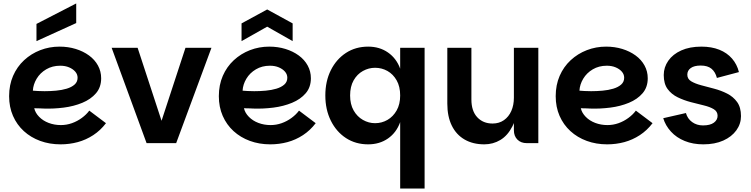

<svg xmlns="http://www.w3.org/2000/svg" viewBox="-20 -832 4368 1116"><path d="M332 7Q268 7 213.5 -13Q159 -33 118.5 -70Q78 -107 55.5 -158.5Q33 -210 33 -273Q33 -338 56 -391Q79 -444 120 -482Q161 -520 214 -540.5Q267 -561 326 -561Q376 -561 420 -547.5Q464 -534 497.5 -509.5Q531 -485 549.5 -451Q568 -417 568 -377Q568 -325 538 -290Q508 -255 458.5 -234.5Q409 -214 350 -206.5Q291 -199 234 -201Q225 -202 213 -202Q201 -202 191.5 -202.5Q182 -203 179 -203Q185 -176 207.5 -153Q230 -130 263 -117.5Q296 -105 334 -105Q367 -105 398 -116Q429 -127 455.5 -146.5Q482 -166 499 -189L596 -116Q564 -74 522 -46.5Q480 -19 432 -6Q384 7 332 7ZM239 -302Q272 -302 305.5 -305Q339 -308 367.5 -316.5Q396 -325 413.5 -340.5Q431 -356 431 -380Q431 -400 417.5 -415.5Q404 -431 381.5 -440.5Q359 -450 330 -450Q284 -450 248.5 -429Q213 -408 193 -374.5Q173 -341 171 -305Q183 -304 201 -303Q219 -302 239 -302ZM423 -812V-698L192 -593V-693Z M780 -554 919 -130 1058 -554H1209L1004 0H832L629 -554Z M1551 7Q1487 7 1432.5 -13Q1378 -33 1337.5 -70Q1297 -107 1274.5 -158.5Q1252 -210 1252 -273Q1252 -338 1275 -391Q1298 -444 1339 -482Q1380 -520 1433 -540.5Q1486 -561 1545 -561Q1595 -561 1639 -547.5Q1683 -534 1716.5 -509.5Q1750 -485 1768.5 -451Q1787 -417 1787 -377Q1787 -325 1757 -290Q1727 -255 1677.5 -234.5Q1628 -214 1569 -206.5Q1510 -199 1453 -201Q1444 -202 1432 -202Q1420 -202 1410.5 -202.5Q1401 -203 1398 -203Q1404 -176 1426.5 -153Q1449 -130 1482 -117.5Q1515 -105 1553 -105Q1586 -105 1617 -116Q1648 -127 1674.5 -146.5Q1701 -166 1718 -189L1815 -116Q1783 -74 1741 -46.5Q1699 -19 1651 -6Q1603 7 1551 7ZM1458 -302Q1491 -302 1524.5 -305Q1558 -308 1586.5 -316.5Q1615 -325 1632.5 -340.5Q1650 -356 1650 -380Q1650 -400 1636.5 -415.5Q1623 -431 1600.5 -440.5Q1578 -450 1549 -450Q1503 -450 1467.5 -429Q1432 -408 1412 -374.5Q1392 -341 1390 -305Q1402 -304 1420 -303Q1438 -302 1458 -302ZM1681 -593 1533 -677 1384 -593V-696L1533 -777L1681 -696Z M2306 264V-122Q2284 -61 2235 -27Q2186 7 2120 7Q2047 7 1991 -29.5Q1935 -66 1903 -130.5Q1871 -195 1871 -277Q1871 -360 1903 -424Q1935 -488 1991 -524.5Q2047 -561 2120 -561Q2186 -561 2235 -527Q2284 -493 2306 -433V-554H2448V264ZM2160 -116Q2199 -116 2232 -135Q2265 -154 2285.5 -190Q2306 -226 2306 -277Q2306 -329 2285.5 -365Q2265 -401 2232 -419.5Q2199 -438 2160 -438Q2123 -438 2089.5 -419.5Q2056 -401 2035.5 -365Q2015 -329 2015 -277Q2015 -226 2035.5 -190Q2056 -154 2089.5 -135Q2123 -116 2160 -116Z M2967 -75V-554H3109V0H3042Q3008 0 2987.5 -20.5Q2967 -41 2967 -75ZM2795 7Q2729 7 2680.5 -21Q2632 -49 2606 -102Q2580 -155 2580 -230V-554H2720V-254Q2720 -187 2754 -150.5Q2788 -114 2843 -114Q2881 -114 2909 -133.5Q2937 -153 2952 -187Q2967 -221 2967 -264L2989 -235Q2986 -152 2958.5 -98Q2931 -44 2888.5 -18.5Q2846 7 2795 7Z M3509 7Q3445 7 3390.5 -13Q3336 -33 3295.5 -70Q3255 -107 3232.5 -158.5Q3210 -210 3210 -273Q3210 -338 3233 -391Q3256 -444 3297 -482Q3338 -520 3391 -540.5Q3444 -561 3503 -561Q3553 -561 3597 -547.5Q3641 -534 3674.5 -509.5Q3708 -485 3726.5 -451Q3745 -417 3745 -377Q3745 -325 3715 -290Q3685 -255 3635.5 -234.5Q3586 -214 3527 -206.5Q3468 -199 3411 -201Q3402 -202 3390 -202Q3378 -202 3368.5 -202.5Q3359 -203 3356 -203Q3362 -176 3384.5 -153Q3407 -130 3440 -117.5Q3473 -105 3511 -105Q3544 -105 3575 -116Q3606 -127 3632.5 -146.5Q3659 -166 3676 -189L3773 -116Q3741 -74 3699 -46.5Q3657 -19 3609 -6Q3561 7 3509 7ZM3416 -302Q3449 -302 3482.5 -305Q3516 -308 3544.5 -316.5Q3573 -325 3590.5 -340.5Q3608 -356 3608 -380Q3608 -400 3594.5 -415.5Q3581 -431 3558.5 -440.5Q3536 -450 3507 -450Q3461 -450 3425.5 -429Q3390 -408 3370 -374.5Q3350 -341 3348 -305Q3360 -304 3378 -303Q3396 -302 3416 -302Z M4068 7Q4008 7 3960 -12.5Q3912 -32 3880 -67Q3848 -102 3835 -145L3967 -175Q3976 -142 4003 -122.5Q4030 -103 4066 -103Q4108 -103 4129.5 -119Q4151 -135 4151 -159Q4151 -184 4128.5 -197.5Q4106 -211 4070.5 -219.5Q4035 -228 3995 -238.5Q3955 -249 3919 -266.5Q3883 -284 3860.5 -314.5Q3838 -345 3838 -396Q3838 -441 3864.5 -479Q3891 -517 3940 -539Q3989 -561 4057 -561Q4116 -561 4161 -543Q4206 -525 4235 -491.5Q4264 -458 4275 -413L4147 -379Q4138 -414 4115.5 -432.5Q4093 -451 4053 -451Q4015 -451 3995 -436.5Q3975 -422 3975 -398Q3975 -373 3997.5 -359.5Q4020 -346 4055.5 -336.5Q4091 -327 4131 -316.5Q4171 -306 4206.5 -288Q4242 -270 4264.5 -239Q4287 -208 4287 -157Q4287 -112 4260 -74.5Q4233 -37 4184 -15Q4135 7 4068 7Z"/></svg>

Font: Parkinsans SemiBold
Style: Regular
Weight: 600
Designer: Red Stone, Indian Type Foundry
Foundry: Indian Type Foundry
Version: Version 1.000